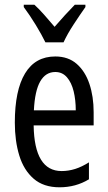

<svg xmlns="http://www.w3.org/2000/svg" viewBox="-20 -852 458 816"><path d="M215 -612Q270 -612 306 -580.5Q342 -549 360 -495.5Q378 -442 378 -375V-319H123Q126 -125 242 -125Q271 -125 299.5 -134Q328 -143 358 -162V-90Q302 -56 233 -56Q165 -56 123 -92.5Q81 -129 62 -191Q43 -253 43 -331Q43 -468 86.5 -540Q130 -612 215 -612ZM215 -546Q174 -546 151 -506Q128 -466 124 -383H302Q302 -427 293 -464Q284 -501 264.5 -523.5Q245 -546 215 -546ZM173 -672Q157 -705 132 -746Q107 -787 81 -822V-832H126Q145 -815 167.5 -789.5Q190 -764 212 -738Q238 -768 255.5 -787Q273 -806 298 -832H343V-822Q321 -791 293.5 -749Q266 -707 250 -672Z"/></svg>

Font: Noto Sans Malayalam UI ExtraCondensed
Style: Regular
Weight: 400
Width: 2
Designer: Jelle Bosma - Monotype Design Team
Foundry: Monotype Imaging Inc.
Version: Version 2.104; ttfautohint (v1.8.4.7-5d5b)